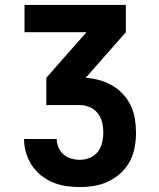

<svg xmlns="http://www.w3.org/2000/svg" viewBox="-20 -755 640 775"><path d="M302 0Q274 0 246.5 -4Q219 -8 193 -19Q167 -30 145 -47.5Q123 -65 108 -88.5Q93 -112 85 -139Q77 -166 77 -194H209Q209 -177 216 -160Q223 -143 236.5 -131.5Q250 -120 267 -115Q284 -110 302 -110Q323 -110 342.5 -118Q362 -126 374.5 -142Q387 -158 392 -178.5Q397 -199 397 -220Q397 -241 392 -261.5Q387 -282 374 -298.5Q361 -315 341 -323Q321 -331 300 -331H167V-441L329 -625H79V-735H488V-625L326 -441Q354 -439 381.5 -431.5Q409 -424 433 -410Q457 -396 476.5 -375Q496 -354 508 -328.5Q520 -303 524.5 -275Q529 -247 529 -219Q529 -190 523.5 -160Q518 -130 504 -103.5Q490 -77 467.5 -56.5Q445 -36 418 -23Q391 -10 361.5 -5Q332 0 302 0Z"/></svg>

Font: Iosevka Curly XBdEx
Style: Regular
Weight: 800
Width: 7
Monospace: yes
Designer: Belleve Invis
Foundry: Belleve Invis
Version: Version 11.1.0; ttfautohint (v1.8.3)